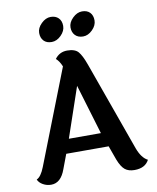

<svg xmlns="http://www.w3.org/2000/svg" viewBox="-101 -1023 905 1110"><g transform="rotate(-10 351.5 -468.0)"><path d="M520 -882.5Q520 -853 494.5 -827.5Q469 -802 439.5 -802Q410 -802 393 -819.5Q376 -837 376 -866Q376 -895 402 -920.5Q428 -946 457.5 -946Q487 -946 503.5 -929Q520 -912 520 -882.5ZM336 -882.5Q336 -853 310.5 -827.5Q285 -802 255 -802Q225 -802 208.5 -819.5Q192 -837 192 -866Q192 -895 218 -920.5Q244 -946 273 -946Q302 -946 319 -929Q336 -912 336 -882.5ZM255 -234H443L355 -527ZM598 10Q563 10 542 -7Q521 -24 504 -68L474 -151H225L193 -66Q166 10 109 10Q83 10 61 -2.5Q39 -15 31 -34Q57 -45 78 -99L294 -652Q280 -686 261 -701Q288 -738 333.5 -738Q379 -738 398.5 -715.5Q418 -693 438 -637L626 -112Q648 -53 684 -35Q661 10 598 10Z"/></g></svg>

Font: Laila SemiBold
Style: Regular
Weight: 600
Designer: Hitesh Malaviya
Foundry: Indian Type Foundry
Version: Version 1.302;PS 1.0;hotconv 1.0.78;makeotf.lib2.5.61930; tt